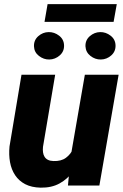

<svg xmlns="http://www.w3.org/2000/svg" viewBox="-20 -885 587 916"><path d="M316.9 -136.7 384.8 -528.3H545.9L454.1 0H304.2ZM347.2 -236.3 388.7 -237.3Q383.8 -192.4 369.1 -147.9Q354.5 -103.5 328.6 -67.4Q302.7 -31.2 264.4 -10Q226.1 11.2 173.8 10.3Q130.4 9.3 100.3 -6.3Q70.3 -22 52.2 -49.1Q34.2 -76.2 27.8 -111.3Q21.5 -146.5 25.4 -186.5L82.5 -528.3H243.2L185.1 -184.6Q183.6 -170.4 185.3 -158.2Q187 -146 192.6 -137Q198.2 -127.9 208.5 -122.6Q218.8 -117.2 234.9 -116.7Q271.5 -115.2 294.4 -132.1Q317.4 -148.9 329.8 -176.8Q342.3 -204.6 347.2 -236.3ZM142.1 -664.1Q141.1 -693.4 162.6 -712.4Q184.1 -731.4 211.9 -731.9Q239.3 -732.4 262 -714.8Q284.7 -697.3 285.6 -668.9Q286.6 -639.6 264.9 -620.6Q243.2 -601.6 215.3 -601.1Q188.5 -600.6 165.8 -618.2Q143.1 -635.7 142.1 -664.1ZM387.7 -664.1Q386.7 -693.4 408.4 -712.4Q430.2 -731.4 458 -731.9Q484.9 -732.4 507.6 -714.8Q530.3 -697.3 531.2 -668.9Q532.2 -639.6 510.7 -620.6Q489.3 -601.6 461.4 -601.1Q434.1 -600.6 411.6 -618.2Q389.2 -635.7 387.7 -664.1ZM537.1 -865.2 522 -780.8H192.4L207 -865.2Z"/></svg>

Font: Roboto Black
Style: Italic
Weight: 900
Italic angle: -12°
Designer: Christian Robertson
Foundry: Google
Version: Version 3.0; 2020